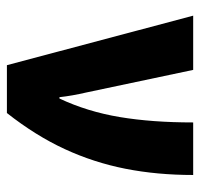

<svg xmlns="http://www.w3.org/2000/svg" viewBox="-32 -562 593 570"><g transform="rotate(90 265.0 -276.5)"><path d="M173 0 26 -553H187L254 -236Q264 -193 268 -156H272Q311 -239 327 -335Q343 -431 343 -553H499Q499 -446 480.5 -352Q462 -258 422 -171.5Q382 -85 315 0Z"/></g></svg>

Font: Noto Sans Mono Condensed Black
Style: Regular
Weight: 900
Width: 3
Designer: Monotype Design Team
Foundry: Monotype Imaging Inc.
Version: Version 2.014